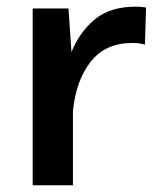

<svg xmlns="http://www.w3.org/2000/svg" viewBox="-20 -548 472 568"><path d="M76.7 -522.9H182.6L191.4 -394Q215.3 -453.1 260.5 -490.7Q305.7 -528.3 381.3 -528.3Q396 -528.3 412.1 -525.9L408.7 -416Q393.1 -420.9 371.6 -420.9Q292 -420.9 248.8 -366Q205.6 -311 196.3 -224.1H195.8V0H76.7Z"/></svg>

Font: Estedad-FD SemiBold
Style: Regular
Weight: 600
Designer: Amin Abedi
Version: Version 7.3